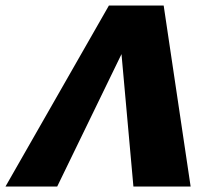

<svg xmlns="http://www.w3.org/2000/svg" viewBox="-53 -678 770 698"><path d="M-33 0 343 -658H542L640 0H432L379 -589H441L155 0Z"/></svg>

Font: Ysabeau Black
Style: Italic
Weight: 900
Italic angle: -12°
Version: Version 2.000;gftools[0.9.27.dev2+g8671c4b]